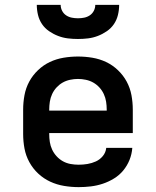

<svg xmlns="http://www.w3.org/2000/svg" viewBox="-20 -760 640 788"><path d="M303 8Q273 8 243 3Q213 -2 186 -14.5Q159 -27 137 -47.5Q115 -68 100.5 -94.5Q86 -121 80.5 -150.5Q75 -180 75 -210V-310Q75 -340 80.5 -369.5Q86 -399 100 -425Q114 -451 136 -472Q158 -493 184.5 -505.5Q211 -518 240.5 -523Q270 -528 300 -528Q330 -528 359.5 -523Q389 -518 415.5 -505.5Q442 -493 464 -472Q486 -451 500 -425Q514 -399 519.5 -369.5Q525 -340 525 -310V-214H182V-210Q182 -193 184.5 -177Q187 -161 194 -146Q201 -131 212.5 -118.5Q224 -106 238.5 -98Q253 -90 269.5 -87Q286 -84 303 -84Q321 -84 339 -87Q357 -90 373.5 -97.5Q390 -105 402 -119.5Q414 -134 416 -153H523Q521 -127 511.5 -103.5Q502 -80 486 -60.5Q470 -41 448 -27.5Q426 -14 402 -6Q378 2 353 5Q328 8 303 8ZM418 -306V-310Q418 -326 415.5 -342.5Q413 -359 406 -374Q399 -389 388 -401Q377 -413 363 -421Q349 -429 332.5 -432.5Q316 -436 300 -436Q284 -436 267.5 -432.5Q251 -429 237 -421Q223 -413 212 -401Q201 -389 194 -374Q187 -359 184.5 -342.5Q182 -326 182 -310V-306ZM300 -600Q279 -600 258.5 -602.5Q238 -605 218.5 -612.5Q199 -620 181.5 -632Q164 -644 152.5 -661Q141 -678 136 -698.5Q131 -719 131 -740H229Q229 -727 235 -715.5Q241 -704 251.5 -697Q262 -690 274.5 -687.5Q287 -685 300 -685Q313 -685 325.5 -687.5Q338 -690 348.5 -697Q359 -704 365 -715.5Q371 -727 371 -740H469Q469 -719 464 -698.5Q459 -678 447.5 -661Q436 -644 418.5 -632Q401 -620 381.5 -612.5Q362 -605 341.5 -602.5Q321 -600 300 -600Z"/></svg>

Font: Iosevka Custom SmBdEx
Style: Regular
Weight: 600
Width: 7
Monospace: yes
Designer: Belleve Invis
Foundry: Belleve Invis
Version: Version 11.2.4; ttfautohint (v1.8.4)